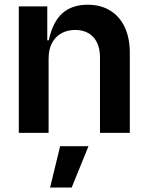

<svg xmlns="http://www.w3.org/2000/svg" viewBox="-20 -573 639 828"><path d="M189.6 0H61.1V-545.5H183.9V-399.1H190.3Q207.7 -479.4 249.1 -516Q290.5 -552.6 358.7 -552.6Q413 -552.6 453.7 -528.4Q494.3 -504.3 516.9 -457.9Q539.4 -411.6 539.8 -347.3V0H411.2V-327.4Q410.9 -363.6 398.1 -389.9Q385.3 -416.2 361.3 -430Q337.4 -443.9 304.7 -443.9Q270.6 -443.9 244.3 -429.2Q218 -414.4 203.7 -386.4Q189.3 -358.3 189.6 -319.6ZM289.1 235.8H196L239.3 57.5H361.5Z"/></svg>

Font: Riot Sans
Style: Bold
Weight: 600
Designer: Rasmus Andersson
Foundry: rsms
Version: Version 4.001